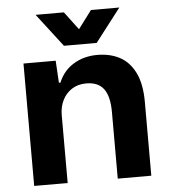

<svg xmlns="http://www.w3.org/2000/svg" viewBox="-53 -791 736 838"><g transform="rotate(-5 315.0 -371.5)"><path d="M62.9 -536.3H204L209.6 -439.3H216.4Q237.4 -490.7 282.9 -518.2Q328.3 -545.7 386.6 -545.7Q442.9 -545.7 485.2 -523.1Q527.6 -500.4 551.8 -451Q576 -401.6 576 -323.6V0H429V-291.9Q429 -360 404.8 -393Q380.6 -426 328 -426Q291 -426 264.3 -408.5Q237.6 -391 223.6 -361.9Q209.6 -332.7 209.6 -298.3V0H62.9ZM134 -743.4H258L317.3 -664.3L376.6 -743.4H500.9L389 -598.1H245.6Z"/></g></svg>

Font: Mona Sans VF XLt
Style: Regular
Weight: 200
Designer: Deni Anggara
Foundry: GitHub
Version: Version 2.000;Glyphs 3.2.3 (3260)